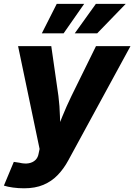

<svg xmlns="http://www.w3.org/2000/svg" viewBox="-41 -784 707 1011"><path d="M-20.5 193.4 31.7 68.4 61 72.8Q88.9 79.6 110.4 75.7Q131.8 71.8 145.5 58.6Q159.2 45.4 162.6 23.4L167.5 0.5L54.2 -541H229L266.6 -278.8Q273.4 -225.1 274.7 -170.9Q275.9 -116.7 279.3 -55.7H242.2Q265.1 -116.7 287.4 -171.1Q309.6 -225.6 335.4 -278.8L464.4 -541H646L318.8 60.1Q294.9 104.5 262.9 137.7Q231 170.9 187.7 189.2Q144.5 207.5 85.9 207.5Q55.7 207.5 27.3 203.6Q-1 199.7 -20.5 193.4ZM293.9 -608.4H179.2L257.8 -763.7H402.3ZM470.7 -608.4H352.5L463.9 -763.7H621.1Z"/></svg>

Font: Inter 17pt ExtraBold
Style: Italic
Weight: 800
Italic angle: -9.3988°
Version: Version 4.001;git-66647c0bb